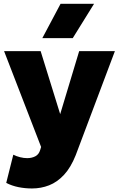

<svg xmlns="http://www.w3.org/2000/svg" viewBox="-20 -790 638 1032"><path d="M152 223Q114.5 223 78.8 215.8Q43 208.5 13.5 193L51.5 41.5Q68 50 88 55Q108 60 126 60Q151 60 170 50Q189 40 196 16L201 0L2 -515H198.5L303.5 -176.5L405.5 -515H597.5L387 44Q360.5 110.5 324 149.8Q287.5 189 244 206Q200.5 223 152 223ZM207.5 -585 305.5 -769.5H485.5L371 -585Z"/></svg>

Font: Geologica Roman ExtraBold
Style: Regular
Weight: 800
Designer: Sindre Bremnes, Frode Helland
Foundry: Monokrom Skriftforlag AS
Version: Version 1.010;gftools[0.9.28]